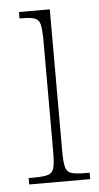

<svg xmlns="http://www.w3.org/2000/svg" viewBox="-45 -566 308 596"><g transform="rotate(-5 109.5 -268.0)"><path d="M22 0V-20H38Q69 -20 83 -24.5Q97 -29 101 -45Q105 -61 105 -96V-437Q105 -473 101.5 -489.5Q98 -506 85 -511Q72 -516 43 -516H37V-536H133V-96Q133 -61 137 -45Q141 -29 155 -24.5Q169 -20 199 -20H212V0Z"/></g></svg>

Font: Noto Serif Tamil ExtraCondensed Thin
Style: Regular
Weight: 100
Width: 2
Designer: Indian Type Foundry, Tom Grace, and the Monotype Design Team
Foundry: Monotype Imaging Inc.
Version: Version 2.004; ttfautohint (v1.8.4.7-5d5b)